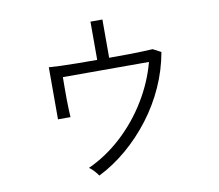

<svg xmlns="http://www.w3.org/2000/svg" viewBox="-87 -895 1174 1028"><g transform="rotate(-10 500.0 -381.0)"><path d="M372 29Q365 18 351 2.5Q337 -13 324 -21Q423 -66 507 -143.5Q591 -221 651 -319.5Q711 -418 739 -524H271Q271 -501 270.5 -469.5Q270 -438 270.5 -405.5Q271 -373 272 -346Q273 -319 274 -306H206V-589Q230 -587 270.5 -585.5Q311 -584 362.5 -583.5Q414 -583 468 -583V-791H533V-583Q587 -583 635 -583.5Q683 -584 718.5 -585.5Q754 -587 770 -588L814 -565Q797 -469 757 -380Q717 -291 658 -213.5Q599 -136 526.5 -74Q454 -12 372 29Z"/></g></svg>

Font: Zen Kaku Gothic New
Style: Regular
Weight: 400
Designer: Yoshimichi Ohira
Foundry: Positype
Version: Version 1.001